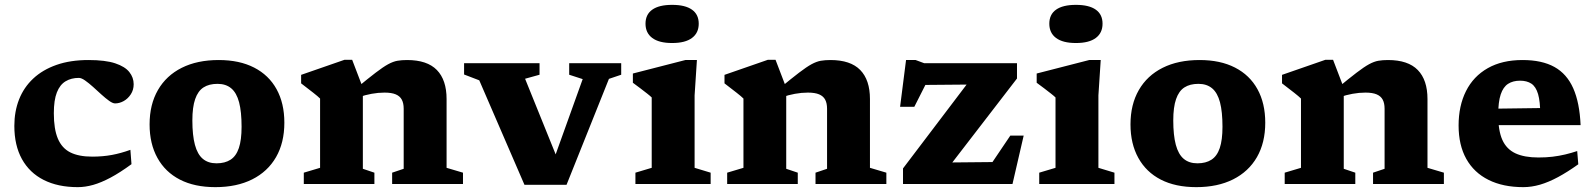

<svg xmlns="http://www.w3.org/2000/svg" viewBox="-20 -757 6562 790"><path d="M344 -510Q413.5 -510 454 -496.5Q494.5 -483 512.2 -460.5Q530 -438 530 -410.5Q530 -387 518.2 -369Q506.5 -351 489 -341.2Q471.5 -331.5 453.5 -331.5Q444 -331.5 429.2 -342Q414.5 -352.5 397.2 -368.2Q380 -384 362.8 -399.5Q345.5 -415 330.2 -425.8Q315 -436.5 304.5 -436.5Q273 -436.5 249.8 -422.5Q226.5 -408.5 214 -376.8Q201.5 -345 201.5 -291Q201.5 -226 218 -186.8Q234.5 -147.5 269.2 -130Q304 -112.5 359.5 -112.5Q403 -112.5 440.5 -119.5Q478 -126.5 516.5 -140.5L521 -81.5Q474 -47 435 -26.2Q396 -5.5 363.2 3.8Q330.5 13 300 13Q218.5 13 160 -16.5Q101.5 -46 70.2 -102.5Q39 -159 39 -239Q39 -298.5 58.5 -348Q78 -397.5 116.8 -433.8Q155.5 -470 212.5 -490Q269.5 -510 344 -510Z M871 -85Q905.5 -85 928.5 -99.8Q951.5 -114.5 962.8 -147.8Q974 -181 974 -235.5Q974 -297 963.8 -336Q953.5 -375 931.5 -393.5Q909.5 -412 875 -412Q840 -412 817.2 -397.2Q794.5 -382.5 783 -349.2Q771.5 -316 771.5 -261.5Q771.5 -200.5 782 -161.2Q792.5 -122 814.5 -103.5Q836.5 -85 871 -85ZM866 13Q780.5 13 720.2 -18Q660 -49 627.8 -107.2Q595.5 -165.5 595.5 -245Q595.5 -327 629.8 -386.5Q664 -446 727.8 -478Q791.5 -510 880 -510Q965 -510 1025.5 -479Q1086 -448 1118 -390Q1150 -332 1150 -252Q1150 -170 1115.8 -110.5Q1081.5 -51 1017.8 -19Q954 13 866 13Z M1473 -396V-62.5L1520.5 -46.5V0H1230V-46.5L1297 -66.5V-351.5Q1288 -360.5 1269.2 -375.2Q1250.5 -390 1219 -414V-449L1397.5 -511H1429ZM1593.5 -46.5 1641 -62.5V-309.5Q1641 -332.5 1633.2 -347Q1625.5 -361.5 1608.2 -368.8Q1591 -376 1562 -376Q1536 -376 1508.8 -371Q1481.5 -366 1458 -357.5L1446 -394Q1495 -434.5 1525.8 -458Q1556.5 -481.5 1577.2 -492.8Q1598 -504 1615.5 -507Q1633 -510 1655 -510Q1737.5 -510 1777.5 -469Q1817.5 -428 1817.5 -349.5V-66.5L1885 -46.5V0H1593.5Z M2485.5 -432.5 2311 3.5H2138L1952 -426.5L1889.5 -450.5V-497H2200V-449.5L2140.5 -433L2287.5 -69.5H2247.5L2377.5 -431.5L2322 -449.5V-497H2536V-449.5Z M2745.5 -580Q2691.5 -580 2663.8 -600.8Q2636 -621.5 2636 -659.5Q2636 -697.5 2663.8 -717.2Q2691.5 -737 2745.5 -737Q2799.5 -737 2827.2 -717.2Q2855 -697.5 2855 -659.5Q2855 -621.5 2827.2 -600.8Q2799.5 -580 2745.5 -580ZM2847.5 -510 2838 -364.5V-66.5L2904 -46.5V0H2594.5V-46.5L2661.5 -66.5V-356Q2655.5 -362 2642.8 -372Q2630 -382 2614.5 -393.8Q2599 -405.5 2584 -416.5V-454.5L2800 -510Z M3215 -396V-62.5L3262.5 -46.5V0H2972V-46.5L3039 -66.5V-351.5Q3030 -360.5 3011.2 -375.2Q2992.5 -390 2961 -414V-449L3139.5 -511H3171ZM3335.5 -46.5 3383 -62.5V-309.5Q3383 -332.5 3375.2 -347Q3367.5 -361.5 3350.2 -368.8Q3333 -376 3304 -376Q3278 -376 3250.8 -371Q3223.5 -366 3200 -357.5L3188 -394Q3237 -434.5 3267.8 -458Q3298.5 -481.5 3319.2 -492.8Q3340 -504 3357.5 -507Q3375 -510 3397 -510Q3479.5 -510 3519.5 -469Q3559.5 -428 3559.5 -349.5V-66.5L3627 -46.5V0H3335.5Z M3695.5 0V-64L3997 -461.5L4070 -410L3727.5 -407L3825 -481.5L3742 -317.5H3683.5L3708 -510H3747.5L3782.5 -497H4164.5V-434L3856 -33.5L3787 -87.5L4095.5 -90.5L4023 -30L4137 -199H4192L4146 0Z M4407 -580Q4353 -580 4325.2 -600.8Q4297.5 -621.5 4297.5 -659.5Q4297.5 -697.5 4325.2 -717.2Q4353 -737 4407 -737Q4461 -737 4488.8 -717.2Q4516.5 -697.5 4516.5 -659.5Q4516.5 -621.5 4488.8 -600.8Q4461 -580 4407 -580ZM4509 -510 4499.5 -364.5V-66.5L4565.5 -46.5V0H4256V-46.5L4323 -66.5V-356Q4317 -362 4304.2 -372Q4291.5 -382 4276 -393.8Q4260.5 -405.5 4245.5 -416.5V-454.5L4461.5 -510Z M4907 -85Q4941.5 -85 4964.5 -99.8Q4987.5 -114.5 4998.8 -147.8Q5010 -181 5010 -235.5Q5010 -297 4999.8 -336Q4989.5 -375 4967.5 -393.5Q4945.5 -412 4911 -412Q4876 -412 4853.2 -397.2Q4830.5 -382.5 4819 -349.2Q4807.5 -316 4807.5 -261.5Q4807.5 -200.5 4818 -161.2Q4828.5 -122 4850.5 -103.5Q4872.5 -85 4907 -85ZM4902 13Q4816.5 13 4756.2 -18Q4696 -49 4663.8 -107.2Q4631.5 -165.5 4631.5 -245Q4631.5 -327 4665.8 -386.5Q4700 -446 4763.8 -478Q4827.5 -510 4916 -510Q5001 -510 5061.5 -479Q5122 -448 5154 -390Q5186 -332 5186 -252Q5186 -170 5151.8 -110.5Q5117.5 -51 5053.8 -19Q4990 13 4902 13Z M5509 -396V-62.5L5556.5 -46.5V0H5266V-46.5L5333 -66.5V-351.5Q5324 -360.5 5305.2 -375.2Q5286.5 -390 5255 -414V-449L5433.5 -511H5465ZM5629.5 -46.5 5677 -62.5V-309.5Q5677 -332.5 5669.2 -347Q5661.5 -361.5 5644.2 -368.8Q5627 -376 5598 -376Q5572 -376 5544.8 -371Q5517.5 -366 5494 -357.5L5482 -394Q5531 -434.5 5561.8 -458Q5592.5 -481.5 5613.2 -492.8Q5634 -504 5651.5 -507Q5669 -510 5691 -510Q5773.5 -510 5813.5 -469Q5853.5 -428 5853.5 -349.5V-66.5L5921 -46.5V0H5629.5Z M6244.5 -510Q6324.5 -510 6375.8 -481.5Q6427 -453 6453.2 -393.8Q6479.5 -334.5 6483.5 -242H6103.5L6103 -309.5L6362 -313L6317.5 -284.5Q6317.5 -339.5 6308.5 -370Q6299.5 -400.5 6281 -412.8Q6262.5 -425 6234.5 -425Q6205 -425 6185 -412Q6165 -399 6154.8 -368.5Q6144.5 -338 6144.5 -284Q6144.5 -219.5 6161.5 -181.5Q6178.5 -143.5 6215.2 -126.2Q6252 -109 6310 -109Q6341 -109 6368.2 -112.2Q6395.5 -115.5 6420.5 -121.5Q6445.5 -127.5 6469.5 -135.5L6474 -81Q6430 -49.5 6391 -28.5Q6352 -7.5 6316.8 2.8Q6281.5 13 6248 13Q6164.5 13 6104.8 -16.8Q6045 -46.5 6013.2 -103.2Q5981.5 -160 5981.5 -240.5Q5981.5 -321.5 6012 -382.2Q6042.5 -443 6101.5 -476.5Q6160.5 -510 6244.5 -510Z"/></svg>

Font: Newsreader 9pt
Style: Bold
Weight: 700
Designer: Hugues Gentile
Foundry: Production Type
Version: Version 1.003